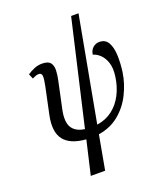

<svg xmlns="http://www.w3.org/2000/svg" viewBox="-176 -871 1026 1219"><g transform="rotate(-20 337.0 -261.5)"><path d="M223 237 276 9Q170 1 128 -53.5Q86 -108 108 -215L146 -395Q156 -443 154.5 -463.5Q153 -484 132 -484Q123 -484 111 -479.5Q99 -475 89 -470L75 -503Q97 -518 122 -528.5Q147 -539 175 -539Q216 -539 231 -520Q246 -501 245 -469.5Q244 -438 236 -402L197 -219Q181 -140 205.5 -101.5Q230 -63 290 -55L453 -760H503L373 -55Q434 -64 478 -98Q522 -132 549 -184.5Q576 -237 585 -301Q593 -358 580.5 -395.5Q568 -433 545 -454.5Q522 -476 498 -482Q502 -511 520.5 -527.5Q539 -544 564 -544Q605 -544 623.5 -511Q642 -478 644 -425Q646 -372 638 -313Q627 -239 592.5 -170Q558 -101 500 -53.5Q442 -6 362 6L320 237Z"/></g></svg>

Font: Noto Serif Condensed
Style: Italic
Weight: 400
Width: 3
Italic angle: -12°
Designer: Monotype Design Team
Foundry: Monotype Imaging Inc.
Version: Version 2.014; ttfautohint (v1.8.4.7-5d5b)